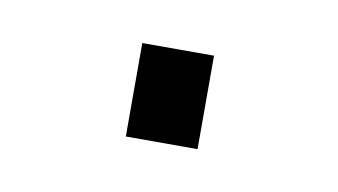

<svg xmlns="http://www.w3.org/2000/svg" viewBox="-29 -400 306 174"><g transform="rotate(10 124.5 -313.0)"><path d="M92 -270V-356H158V-270Z"/></g></svg>

Font: Oxanium ExtraLight
Style: Regular
Weight: 200
Designer: Severin Meyer
Version: Version 2.000